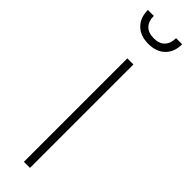

<svg xmlns="http://www.w3.org/2000/svg" viewBox="-249 -701 696 696"><g transform="rotate(45 98.5 -353.5)"><path d="M83 -530.3H114.3V0H83ZM99.6 -621.1Q58.6 -621.1 35.2 -644.3Q11.7 -667.5 11.7 -707H42Q42 -679.7 56.6 -664.6Q71.3 -649.4 99.6 -649.4Q127 -649.4 141.6 -664.6Q156.2 -679.7 156.2 -707H187.5Q187.5 -667.5 164.1 -644.3Q140.6 -621.1 99.6 -621.1Z"/></g></svg>

Font: Pretendard Std Thin
Style: Regular
Weight: 100
Designer: Base glyphs from Inter by Rasmus Andersson; Hangeul glyphs from Noto Sans CJK(Source Han Sans) by Jang Soo-young and Kan
Foundry: Kil Hyung-jin
Version: Version 1.309